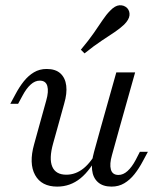

<svg xmlns="http://www.w3.org/2000/svg" viewBox="-20 -683 590 716"><path d="M194.4 -206.5 178.2 -148.4Q162.1 -91.1 175 -61.3Q187.9 -31.5 227.4 -31.5Q262.9 -31.5 292.7 -56Q322.6 -80.6 349.2 -133.1V-112.9Q318.5 -49.2 280.2 -18.1Q241.9 12.9 193.5 12.9Q134.7 12.9 110.9 -30.2Q87.1 -73.4 107.3 -145.2L124.2 -206.5ZM124.2 -206.5 152.4 -308.1Q162.1 -341.9 156.5 -362.1Q150.8 -382.3 128.2 -382.3Q110.5 -382.3 94.4 -367.7Q78.2 -353.2 63.7 -325.8L47.6 -296H18.5L37.1 -330.6Q51.6 -358.1 68.5 -379.4Q85.5 -400.8 106.5 -413.3Q127.4 -425.8 154 -425.8Q187.1 -425.8 205.2 -409.3Q223.4 -392.7 227 -363.7Q230.6 -334.7 219.4 -296.8L194.4 -206.5ZM355.6 -206.5 413.7 -412.9H483.9L425.8 -206.5ZM397.6 -104.8Q387.9 -71 393.5 -50.8Q399.2 -30.6 421.8 -30.6Q439.5 -30.6 455.6 -45.2Q471.8 -59.7 486.3 -87.1L501.6 -116.9H531.5L512.9 -82.3Q498.4 -54.8 481.5 -33.5Q464.5 -12.1 443.5 0.4Q422.6 12.9 396 12.9Q363.7 12.9 345.2 -3.6Q326.6 -20.2 323.4 -49.6Q320.2 -79 330.6 -116.1L355.6 -206.5H425.8ZM295.2 -483.9 281.5 -497.6Q311.3 -533.1 330.2 -560.5Q349.2 -587.9 362.9 -608.5Q376.6 -629 391.1 -643.5Q408.9 -662.1 425.4 -663.3Q441.9 -664.5 454 -653.2Q464.5 -641.9 462.9 -625.8Q461.3 -609.7 442.7 -591.1Q428.2 -577.4 408.1 -563.7Q387.9 -550 360.1 -531.9Q332.3 -513.7 295.2 -483.9Z"/></svg>

Font: Playfair 5pt SemiExpanded Light Light
Style: Italic
Weight: 300
Italic angle: -15.6°
Version: Version 2.203